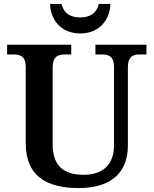

<svg xmlns="http://www.w3.org/2000/svg" viewBox="-20 -940 776 970"><path d="M385 -771C486 -771 536 -845 538 -920H479C468 -872 434 -852 385 -852C336 -852 302 -872 291 -920H233C235 -845 284 -771 385 -771ZM378 10C546 10 626 -72 626 -205V-598C626 -657 654 -665 688 -665H720V-714H462V-665H493C527 -665 556 -657 556 -602V-207C556 -109 501 -57 402 -57C309 -57 246 -96 246 -210V-598C246 -657 275 -665 309 -665H340V-714H16V-665H47C81 -665 110 -657 110 -602V-217C110 -54 210 10 378 10Z"/></svg>

Font: Noto Serif Tamil SemiBold
Style: Regular
Weight: 600
Designer: Indian Type Foundry, Tom Grace, and the Monotype Design Team
Foundry: Monotype Imaging Inc.
Version: Version 2.004